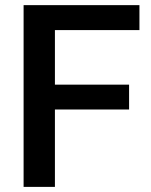

<svg xmlns="http://www.w3.org/2000/svg" viewBox="-20 -731 591 751"><path d="M484.9 -399.9V-302.7H194.8V0H72.3V-710.9H525.4V-613.3H194.8V-399.9Z"/></svg>

Font: Vazirmatn UI FD Medium
Style: Regular
Weight: 500
Designer: Saber Rastikerdar
Foundry: Saber Rastikerdar
Version: Version 33.003